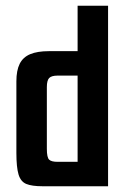

<svg xmlns="http://www.w3.org/2000/svg" viewBox="-20 -648 436 668"><path d="M128 0Q91 0 71.5 -8Q52 -16 44.5 -41Q37 -66 37 -116V-365Q37 -403 48.5 -426Q60 -449 85 -459.5Q110 -470 150 -470H250V-628H356V0ZM250 -85V-385H181Q159 -385 151 -376.5Q143 -368 143 -345V-130Q143 -100 151 -92.5Q159 -85 180 -85Z"/></svg>

Font: Smooch Sans
Style: Bold
Weight: 700
Designer: Robert E. Leuschke
Foundry: Robert E. Leuschke
Version: Version 1.010